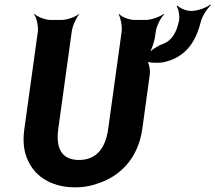

<svg xmlns="http://www.w3.org/2000/svg" viewBox="-20 -797 928 827"><path d="M320 -108C249 -108 219 -154 231 -242L289 -661C292 -685 309 -722 321 -735L320 -737C307 -725 269 -711 245 -711H199C175 -711 140 -725 129 -737L127 -735C137 -722 146 -685 143 -661L85 -242C79 -201 81 -164 90 -133C117 -43 195 10 304 10C337 10 369 5 399 -6C497 -37 575 -114 593 -242L625 -475C628 -494 622 -529 611 -538L608 -534C619 -526 661 -525 680 -528C770 -546 820 -605 844 -700C849 -724 872 -761 888 -774L885 -777C869 -764 831 -750 806 -750H802C782 -750 753 -762 745 -773L741 -770C749 -759 755 -726 751 -707C740 -657 721 -622 680 -607C657 -599 628 -579 617 -563L620 -561C631 -577 645 -617 648 -641L651 -661C654 -685 673 -722 687 -735L685 -737C670 -725 631 -711 607 -711H560C536 -711 502 -725 493 -737L491 -735C499 -722 507 -685 504 -661L446 -242C434 -154 392 -108 320 -108Z"/></svg>

Font: Asimov
Style: EdgeNarIt
Weight: 500
Designer: Google
Version: Version 2.000980: 2014